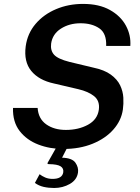

<svg xmlns="http://www.w3.org/2000/svg" viewBox="-20 -752 714 982"><path d="M303.5 10Q235 10 175.8 -12.8Q116.5 -35.5 80.5 -82Q44.5 -128.5 46.5 -200H172.5Q176 -145 216.2 -116.2Q256.5 -87.5 317 -87.5Q381.5 -87.5 430 -114Q478.5 -140.5 485.5 -191Q491.5 -235.5 461.8 -259.8Q432 -284 380 -296L256 -325Q179 -341.5 140 -389Q101 -436.5 111.5 -515.5Q120.5 -581 162 -629.8Q203.5 -678.5 266.8 -705.2Q330 -732 405 -732Q487 -732 542.2 -701Q597.5 -670 624 -620.8Q650.5 -571.5 646.5 -517H523Q525.5 -581.5 487.8 -607.2Q450 -633 392 -633Q334.5 -633 291.5 -605.5Q248.5 -578 241.5 -529Q237 -494 256.5 -472.2Q276 -450.5 335 -435.5L456 -406.5Q514 -394.5 547 -370.2Q580 -346 594.5 -315.5Q609 -285 610.8 -252.8Q612.5 -220.5 608.5 -192Q600.5 -135.5 560.2 -89.8Q520 -44 454 -17Q388 10 303.5 10ZM257 209.5Q228.5 209.5 203.2 203.8Q178 198 158.5 183.5L182.5 139Q194.5 148.5 211.2 155.8Q228 163 249 163Q298 163 303.5 129.5Q306.5 109 289.8 98.5Q273 88 230.5 87.5Q219 87.5 224.5 79L272 -5H328L297.5 54.5Q349 56 365.8 80.2Q382.5 104.5 379 130Q373.5 168 337.2 188.8Q301 209.5 257 209.5Z"/></svg>

Font: Public Sans SemiBold
Style: Italic
Weight: 600
Italic angle: -8°
Designer: The Public Sans project authors (U.S. Web Design System). Libre Franklin designed by Pablo Impallari and Rodrigo Fuenzal
Version: Version 1.007; ttfautohint (v1.8.1) -l 8 -r 50 -G 200 -x 14 